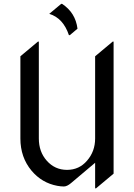

<svg xmlns="http://www.w3.org/2000/svg" viewBox="-20 -977 709 1016"><path d="M308.6 -956.5Q379.4 -910.2 390.1 -825.2L349.6 -791H344.7Q314.5 -881.3 240.7 -903.8L303.7 -956.5ZM317.9 9.8Q301.8 9.8 283.2 6.3Q201.7 -8.8 147 -73.7Q87.9 -144.5 87.9 -244.1V-679.2L180.7 -756.8H185.5V-244.1Q185.5 -173.8 227.5 -126.5Q270.5 -78.1 334.5 -78.1Q398.9 -78.1 440.4 -126.5Q483.4 -175.8 483.4 -244.1V-679.2L576.2 -756.8H581.1V-58.1L488.3 19.5H483.4V-115.7L355.5 -7.8Q334.5 9.8 317.9 9.8Z"/></svg>

Font: Gothica
Style: Book
Weight: 400
Designer: Wojciech Kalinowski "wmk69" (wmk69@o2.pl)
Foundry: Wojciech Kalinowski "wmk69" (wmk69@o2.pl)
Version: Version 2.1.0; 2021-05-14